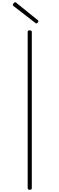

<svg xmlns="http://www.w3.org/2000/svg" viewBox="-20 -1693 535 1727"><path d="M248 14Q237 14 233 10Q229 6 229 -1V-1405Q229 -1413 233 -1416.5Q237 -1420 247 -1420Q257 -1420 261.5 -1416.5Q266 -1413 266 -1405V-1Q266 6 262 10Q258 14 248 14ZM306 -1482Q303 -1482 301 -1484Q299 -1486 295 -1489L100 -1640Q97 -1643 96.5 -1645Q96 -1647 96 -1650Q96 -1655 99.5 -1660Q103 -1665 107.5 -1669Q112 -1673 117 -1673Q121 -1673 124 -1670.5Q127 -1668 130 -1665L321 -1511Q324 -1508 324.5 -1505.5Q325 -1503 325 -1501Q325 -1495 317.5 -1488.5Q310 -1482 306 -1482Z"/></svg>

Font: Playwrite BE WAL Thin
Style: Regular
Weight: 250
Version: Version 1.002